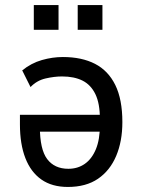

<svg xmlns="http://www.w3.org/2000/svg" viewBox="-20 -732 566 761"><path d="M249 9Q186 9 144 -20.5Q102 -50 80.5 -105.5Q59 -161 59 -239V-277H393V-210H124L138 -230Q138 -140 167 -101.5Q196 -63 251 -63Q288 -63 316 -82.5Q344 -102 360 -140.5Q376 -179 376 -237V-260Q376 -322 358 -359Q340 -396 307 -412.5Q274 -429 226 -429Q195 -429 160.5 -421Q126 -413 101 -387L68 -453Q104 -482 146 -494Q188 -506 229 -506Q304 -506 356.5 -479Q409 -452 437 -395Q465 -338 465 -248Q465 -172 440.5 -114Q416 -56 368.5 -23.5Q321 9 249 9ZM288 -614V-712H386V-614ZM114 -614V-712H212V-614Z"/></svg>

Font: Nunito Sans 7pt Condensed Medium
Style: Regular
Weight: 500
Width: 3
Designer: Vernon Adams
Foundry: Vernon Adams
Version: Version 3.101;gftools[0.9.27]